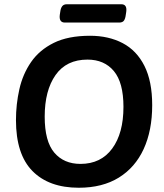

<svg xmlns="http://www.w3.org/2000/svg" viewBox="-20 -875 771 902"><path d="M285 -769Q256 -769 261 -806L263 -819Q265 -836 272 -845.5Q279 -855 294 -855H550Q578 -855 573 -819L571 -806Q569 -788 562.5 -778.5Q556 -769 540 -769ZM350 7Q210 7 132.5 -71.5Q55 -150 55 -311Q55 -385 71 -456Q87 -527 126 -583.5Q165 -640 232.5 -673.5Q300 -707 403 -707Q490 -707 556 -672.5Q622 -638 658.5 -565.5Q695 -493 695 -381Q695 -262 655 -175Q615 -88 538 -40.5Q461 7 350 7ZM358 -105Q454 -105 507 -177Q560 -249 560 -373Q560 -487 515 -541Q470 -595 391 -595Q292 -595 241 -522.5Q190 -450 190 -327Q190 -211 235 -158Q280 -105 358 -105Z"/></svg>

Font: Asap SemiBold
Style: Italic
Weight: 600
Italic angle: -6°
Designer: Pablo Cosgaya
Foundry: Omnibus-Type
Version: Version 3.001; ttfautohint (v1.8.3)